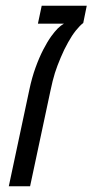

<svg xmlns="http://www.w3.org/2000/svg" viewBox="-20 -650 323 670"><path d="M10.7 0 82.5 -337.4Q91.3 -378.9 104 -414.1Q116.7 -449.2 131.1 -477.1Q145.5 -504.9 159.2 -523.9Q170.9 -540 181.6 -550.8Q192.4 -561.5 203.1 -567.4H112.3L125.5 -629.9H282.7L270.5 -569.8Q258.8 -561 244.9 -543.7Q231 -526.4 217.8 -502.4Q210.9 -490.2 204.3 -476.8Q197.8 -463.4 191.9 -449.2Q185.5 -434.6 180.7 -421.4Q175.8 -408.2 171.6 -395.3Q167.5 -382.3 163.8 -367.4Q160.2 -352.5 156.2 -334L85 0Z"/></svg>

Font: Open Sans Condensed
Style: Italic
Weight: 400
Width: 3
Italic angle: -12°
Designer: Monotype Design Team
Foundry: Monotype Imaging Inc.
Version: Version 3.000